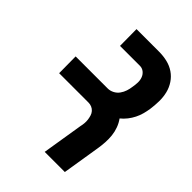

<svg xmlns="http://www.w3.org/2000/svg" viewBox="-215 -832 930 930"><g transform="rotate(45 250.0 -367.5)"><path d="M266 0 300 -210Q303 -223 304 -235Q305 -247 303.5 -258.5Q302 -270 298.5 -281.5Q295 -293 287.5 -301.5Q280 -310 269.5 -314.5Q259 -319 247 -319H46L45 -433H265Q281 -433 296.5 -441Q312 -449 322 -463Q332 -477 337 -492.5Q342 -508 344 -524Q347 -540 347.5 -556.5Q348 -573 342.5 -587.5Q337 -602 325 -611.5Q313 -621 297 -621H161L160 -735H315Q344 -735 371 -728.5Q398 -722 420 -707Q442 -692 457 -669.5Q472 -647 478.5 -620.5Q485 -594 484.5 -565Q484 -536 480 -508Q477 -489 472 -470.5Q467 -452 458 -434Q449 -416 436.5 -400Q424 -384 408 -371Q421 -353 429 -331.5Q437 -310 439.5 -287Q442 -264 440.5 -240Q439 -216 435 -192L404 0Z"/></g></svg>

Font: Iosevka Term Curly Hv Obl
Style: Regular
Weight: 900
Italic angle: -9°
Designer: Belleve Invis
Foundry: Belleve Invis
Version: Version 32.3.0